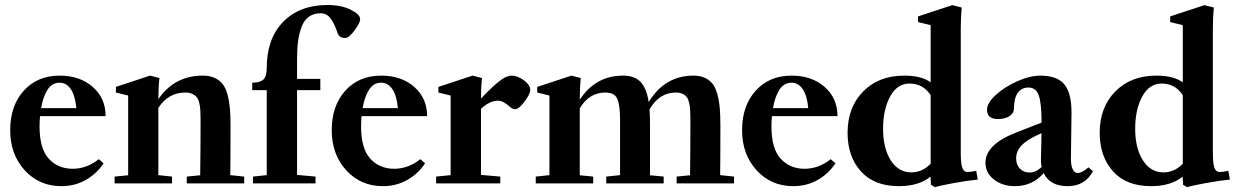

<svg xmlns="http://www.w3.org/2000/svg" viewBox="-20 -747 5038 782"><path d="M230 11.2Q139.6 11.2 80.6 -53.5Q21.5 -118.2 21.5 -216.8Q21.5 -316.4 76.9 -377.7Q132.3 -439 223.1 -439Q305.7 -439 357.9 -392.8Q410.2 -346.7 410.2 -273.9H143.1Q141.1 -254.9 141.1 -231.4Q141.1 -141.6 178.7 -100.6Q216.3 -59.6 275.9 -59.6Q333 -59.6 382.3 -98.6L401.9 -82Q374.5 -40 329.8 -14.4Q285.2 11.2 230 11.2ZM222.7 -410.2Q191.9 -410.2 173.6 -381.6Q155.3 -353 147.5 -306.6H291Q286.1 -357.9 268.3 -384Q250.5 -410.2 222.7 -410.2Z M446.8 0V-27.8L502 -33.2V-357.9L452.1 -370.1V-393.1L591.3 -439L629.4 -429.2Q625 -390.6 625 -343.3Q690.9 -439 805.7 -439Q834 -439 854.2 -429.7Q874.5 -420.4 887 -404.5Q899.4 -388.7 906.5 -362.1Q913.6 -335.4 916.3 -306.2Q918.9 -276.9 918.9 -235.8Q918.9 -99.1 918 -33.7L974.6 -27.8V0H740.7V-27.8L795.4 -33.2Q796.9 -143.6 796.9 -261.2Q796.9 -284.2 795.9 -299.1Q794.9 -314 791.3 -328.9Q787.6 -343.8 780.8 -351.8Q773.9 -359.9 762.5 -365Q751 -370.1 734.4 -370.1Q665.5 -370.1 625 -307.6V-33.7L680.7 -27.8V0Z M1010.3 0V-27.8L1066.4 -33.7V-379.9H1007.3V-410.2Q1037.6 -410.2 1052 -422.4Q1066.4 -434.6 1066.4 -470.2Q1066.4 -589.4 1133.3 -658Q1200.2 -726.6 1313.5 -726.6Q1370.1 -726.6 1408.4 -707.5Q1446.8 -688.5 1446.8 -669.4Q1446.8 -653.3 1423.8 -622.8Q1400.9 -592.3 1385.7 -592.3Q1361.8 -592.3 1355 -612.3Q1343.3 -648.4 1327.4 -670.7Q1311.5 -692.9 1285.6 -692.9Q1257.8 -692.9 1238.5 -679.2Q1219.2 -665.5 1209 -639.2Q1198.7 -612.8 1194.3 -581.1Q1189.9 -549.3 1189.9 -507.3V-425.8H1284.7V-379.9H1189.9V-34.7L1265.1 -27.8V0Z M1539.6 11.2Q1449.2 11.2 1390.1 -53.5Q1331.1 -118.2 1331.1 -216.8Q1331.1 -316.4 1386.5 -377.7Q1441.9 -439 1532.7 -439Q1615.2 -439 1667.5 -392.8Q1719.7 -346.7 1719.7 -273.9H1452.6Q1450.7 -254.9 1450.7 -231.4Q1450.7 -141.6 1488.3 -100.6Q1525.9 -59.6 1585.4 -59.6Q1642.6 -59.6 1691.9 -98.6L1711.4 -82Q1684.1 -40 1639.4 -14.4Q1594.7 11.2 1539.6 11.2ZM1532.2 -410.2Q1501.5 -410.2 1483.2 -381.6Q1464.8 -353 1457 -306.6H1600.6Q1595.7 -357.9 1577.9 -384Q1560.1 -410.2 1532.2 -410.2Z M1756.3 0V-27.8L1815.4 -33.7V-357.9L1765.6 -370.1V-393.1L1904.8 -439L1942.9 -429.2Q1939 -389.2 1939 -345.7Q1990.7 -400.4 2022 -422.4Q2044.4 -439 2063.5 -439Q2087.9 -439 2113.8 -419.9Q2139.6 -400.9 2139.6 -380.9Q2139.6 -364.3 2116.5 -333.3Q2093.3 -302.2 2077.6 -302.2Q2066.9 -302.2 2054.2 -314Q2028.8 -336.9 2008.3 -336.9Q1974.6 -336.9 1939 -303.7V-34.7L2017.6 -27.8V0Z M2162.1 0V-27.8L2217.8 -33.7V-357.9L2168 -370.1V-393.1L2307.6 -439L2345.2 -429.2Q2341.3 -387.7 2341.3 -341.8V-340.8Q2405.3 -439 2518.1 -439Q2565.9 -439 2590.1 -412.1Q2614.3 -385.3 2622.1 -331.1Q2687 -439 2804.7 -439Q2832 -439 2851.6 -429.7Q2871.1 -420.4 2883.1 -404.5Q2895 -388.7 2902.1 -362.1Q2909.2 -335.4 2911.6 -306.2Q2914.1 -276.9 2914.1 -235.8Q2914.1 -99.1 2913.1 -33.7L2969.7 -27.8V0H2735.8V-27.8L2790.5 -33.2Q2792 -143.6 2792 -261.2Q2792 -284.2 2791 -299.1Q2790 -314 2786.6 -328.9Q2783.2 -343.8 2776.9 -351.8Q2770.5 -359.9 2759.5 -365Q2748.5 -370.1 2732.9 -370.1Q2664.6 -370.1 2625.5 -301.3Q2627.4 -274.4 2627.4 -235.8V-33.2L2683.1 -27.8V0H2449.2V-27.8L2505.4 -33.7V-261.2Q2505.4 -318.8 2494.1 -344.5Q2482.9 -370.1 2445.8 -370.1Q2379.4 -370.1 2341.3 -305.7V-33.2L2396 -27.8V0Z M3210.9 11.2Q3120.6 11.2 3061.5 -53.5Q3002.4 -118.2 3002.4 -216.8Q3002.4 -316.4 3057.9 -377.7Q3113.3 -439 3204.1 -439Q3286.6 -439 3338.9 -392.8Q3391.1 -346.7 3391.1 -273.9H3124Q3122.1 -254.9 3122.1 -231.4Q3122.1 -141.6 3159.7 -100.6Q3197.3 -59.6 3256.8 -59.6Q3314 -59.6 3363.3 -98.6L3382.8 -82Q3355.5 -40 3310.8 -14.4Q3266.1 11.2 3210.9 11.2ZM3203.6 -410.2Q3172.9 -410.2 3154.5 -381.6Q3136.2 -353 3128.4 -306.6H3272Q3267.1 -357.9 3249.3 -384Q3231.4 -410.2 3203.6 -410.2Z M3788.6 15.6 3771.5 5.4 3770 -27.8Q3722.7 11.2 3641.1 11.2Q3540.5 11.2 3486.3 -49.1Q3432.1 -109.4 3432.1 -206.1Q3432.1 -310.1 3495.6 -374.5Q3559.1 -439 3663.1 -439Q3732.9 -439 3770.5 -411.6V-644.5L3719.2 -657.2V-680.2L3858.9 -726.1L3897 -716.3Q3893.1 -676.3 3893.1 -629.9V-123.5Q3893.1 -80.6 3899.4 -63.5Q3905.8 -46.4 3920.4 -46.4Q3933.1 -46.4 3956.1 -51.3L3962.4 -15.6Q3924.3 -12.2 3863.8 -1.2Q3803.2 9.8 3788.6 15.6ZM3691.4 -44.9Q3736.8 -44.9 3770.5 -80.1V-359.4Q3739.7 -406.7 3684.1 -406.7Q3634.3 -406.7 3605.5 -354Q3576.7 -301.3 3576.7 -222.2Q3576.7 -143.6 3607.9 -94.2Q3639.2 -44.9 3691.4 -44.9Z M4114.3 11.2Q4062.5 11.2 4028.1 -15.9Q3993.7 -43 3993.7 -84Q3993.7 -158.7 4118.2 -207L4222.2 -247.6Q4222.2 -328.1 4210.4 -359.4Q4198.7 -390.6 4168.9 -390.6Q4140.6 -390.6 4125.2 -368.7Q4109.9 -346.7 4109.9 -306.2Q4109.9 -286.1 4092 -274.2Q4074.2 -262.2 4043.9 -262.2Q4000 -262.2 4000 -300.3Q4000 -327.1 4035.6 -360.1Q4071.3 -393.1 4123 -416Q4174.8 -439 4216.8 -439Q4285.2 -439 4314.7 -403.8Q4344.2 -368.7 4344.2 -287.6Q4344.2 -255.9 4341.8 -102.1Q4341.3 -75.7 4348.4 -59.1Q4355.5 -42.5 4369.6 -42.5Q4387.2 -42.5 4413.1 -65.4L4431.6 -49.8Q4399.4 11.2 4328.1 11.2Q4256.3 11.2 4231 -42Q4184.1 11.2 4114.3 11.2ZM4118.7 -102.1Q4118.7 -76.2 4133.8 -60.3Q4148.9 -44.4 4172.9 -44.4Q4198.7 -44.4 4222.7 -66.9Q4218.8 -82.5 4219.7 -101.6Q4221.7 -170.9 4221.7 -204.6L4204.1 -196.3Q4159.7 -175.8 4139.2 -153.1Q4118.7 -130.4 4118.7 -102.1Z M4815.4 15.6 4798.3 5.4 4796.9 -27.8Q4749.5 11.2 4668 11.2Q4567.4 11.2 4513.2 -49.1Q4459 -109.4 4459 -206.1Q4459 -310.1 4522.5 -374.5Q4585.9 -439 4689.9 -439Q4759.8 -439 4797.4 -411.6V-644.5L4746.1 -657.2V-680.2L4885.7 -726.1L4923.8 -716.3Q4919.9 -676.3 4919.9 -629.9V-123.5Q4919.9 -80.6 4926.3 -63.5Q4932.6 -46.4 4947.3 -46.4Q4960 -46.4 4982.9 -51.3L4989.3 -15.6Q4951.2 -12.2 4890.6 -1.2Q4830.1 9.8 4815.4 15.6ZM4718.3 -44.9Q4763.7 -44.9 4797.4 -80.1V-359.4Q4766.6 -406.7 4710.9 -406.7Q4661.1 -406.7 4632.3 -354Q4603.5 -301.3 4603.5 -222.2Q4603.5 -143.6 4634.8 -94.2Q4666 -44.9 4718.3 -44.9Z"/></svg>

Font: Elstob 14pt
Style: Bold
Weight: 700
Designer: Peter S. Baker
Version: Version 1.015